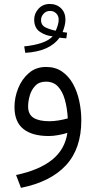

<svg xmlns="http://www.w3.org/2000/svg" viewBox="-20 -676 477 957"><path d="M310.5 -484.9Q300.8 -485.4 293.5 -486.3Q286.1 -487.3 276.9 -488.3Q228 -419.9 106 -412.6L100.6 -444.8Q149.9 -449.7 186.5 -461.9Q223.1 -474.1 242.7 -495.1Q208.5 -497.6 179.4 -517.1Q150.4 -536.6 150.4 -578.6Q150.4 -608.9 172.1 -632.6Q193.8 -656.2 228 -656.2Q262.2 -656.2 284.2 -634.8Q306.2 -613.3 306.2 -578.1Q306.2 -563 302.2 -547.4Q298.3 -531.7 292 -516.1Q297.4 -515.6 302 -514.9Q306.6 -514.2 314.5 -513.2ZM257.8 -522.9Q263.2 -534.7 267.8 -549.8Q272.5 -564.9 272.5 -577.6Q272.5 -597.2 260 -609.4Q247.6 -621.6 230 -621.6Q210 -621.6 197.3 -607.7Q184.6 -593.8 184.6 -576.7Q184.6 -549.8 207.5 -539.1Q230.5 -528.3 257.8 -522.9ZM385.3 -76.2Q385.3 64.9 308.8 147.7Q232.4 230.5 84.5 260.3L60.1 196.3Q175.8 171.9 239.7 120.4Q303.7 68.8 315.9 -13.7Q295.9 -7.3 270.5 -2.7Q245.1 2 223.1 2Q140.1 2 96.2 -33.4Q52.2 -68.8 52.2 -142.6Q52.2 -189.9 70.6 -235.8Q88.9 -281.7 124 -312Q159.2 -342.3 209.5 -342.3Q256.3 -342.3 289.6 -319.1Q322.8 -295.9 344 -257.6Q365.2 -219.2 375.2 -171.9Q385.3 -124.5 385.3 -76.2ZM225.6 -71.8Q248 -71.8 271.7 -75.7Q295.4 -79.6 317.9 -85.9Q314.9 -138.2 303.2 -179.4Q291.5 -220.7 268.8 -244.9Q246.1 -269 209 -269Q175.3 -269 155.8 -248.5Q136.2 -228 128.2 -199.2Q120.1 -170.4 120.1 -145.5Q120.1 -105.5 147.5 -88.6Q174.8 -71.8 225.6 -71.8Z"/></svg>

Font: Vazirmatn FD Light
Style: Regular
Weight: 300
Designer: Saber Rastikerdar
Foundry: Saber Rastikerdar
Version: Version 33.003